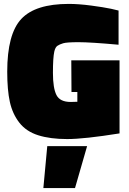

<svg xmlns="http://www.w3.org/2000/svg" viewBox="-20 -703 659 983"><path d="M202 260 222 45H426L364 260ZM592 -394V-20Q411 9 324 9Q237 9 175.5 -10.5Q114 -30 79 -75Q44 -120 30.5 -181Q17 -242 17 -336Q17 -529 89 -606Q161 -683 332 -683Q383 -683 447 -674.5Q511 -666 549 -658L587 -649V-474Q443 -487 382.5 -487Q322 -487 303.5 -481.5Q285 -476 274 -468.5Q263 -461 258 -439Q251 -408 251 -330Q251 -252 269 -216.5Q287 -181 342 -181L376 -182V-232H346L345 -394Z"/></svg>

Font: Titillium Web Black
Style: Regular
Weight: 900
Version: Version 1.002;PS 35.000;hotconv 1.0.70;makeotf.lib2.5.55311